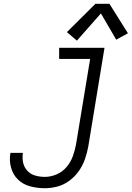

<svg xmlns="http://www.w3.org/2000/svg" viewBox="-20 -988 697 1016"><path d="M217 8Q250 8 284 -1Q318 -10 347.5 -32Q377 -54 397.5 -83.5Q418 -113 429.5 -146Q441 -179 447 -212L533 -735H293V-676H457L382 -222Q376 -191 365 -160.5Q354 -130 332 -104Q310 -78 279 -65Q248 -52 217 -52Q191 -52 166.5 -59Q142 -66 125 -84Q108 -102 102.5 -127Q97 -152 101 -178V-179H35V-178Q28 -139 38.5 -101Q49 -63 75.5 -37.5Q102 -12 139.5 -2Q177 8 217 8ZM387 -773 514 -917 595 -778 657 -812 559 -968H485L334 -818Z"/></svg>

Font: Iosevka Sparkle Light
Style: Italic
Weight: 300
Italic angle: -9°
Designer: Belleve Invis
Foundry: Belleve Invis
Version: Version 4.5.0; ttfautohint (v1.8.3)